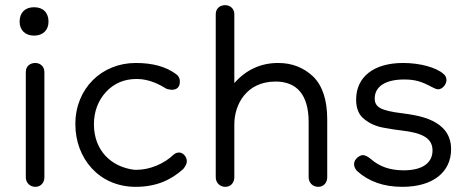

<svg xmlns="http://www.w3.org/2000/svg" viewBox="-20 -708 1816 744"><path d="M112 -570C147 -570 168 -592 168 -624C168 -659 147 -680 112 -680C77 -680 56 -659 56 -624C56 -592 77 -570 112 -570ZM117 16C138 16 152 0 152 -21V-429C152 -452 134 -464 117 -464C97 -464 80 -452 80 -429V-21C80 0 96 16 117 16Z M506 16C585 16 642 -10 690 -53C699 -64 704 -74 704 -83C704 -100 690 -117 674 -117C666 -117 659 -114 653 -109C617 -74 561 -50 510 -50C507 -50 504 -50 501 -50C409 -61 344 -127 344 -226C344 -276 360 -318 391 -352C422 -385 461 -402 510 -402C559 -402 599 -380 627 -363C634 -362 641 -360 645 -360C666 -360 677 -371 677 -392C677 -405 672 -414 662 -421C623 -450 571 -464 506 -464C374 -464 272 -365 272 -227C272 -94 364 16 506 16Z M853 16C874 16 888 0 888 -21V-226C888 -302 934 -392 1048 -392C1129 -392 1176 -342 1176 -235V-21C1176 0 1192 16 1213 16C1234 16 1248 0 1248 -21V-245C1248 -320 1230 -375 1194 -411C1157 -446 1112 -464 1058 -464C991 -464 934 -438 888 -386V-653C888 -676 870 -688 853 -688C833 -688 816 -676 816 -653V-21C816 0 832 16 853 16Z M1539 16C1659 16 1728 -42 1728 -130C1728 -245 1599 -261 1539 -269C1496 -274 1468 -281 1454 -289C1439 -297 1432 -309 1432 -326C1432 -375 1477 -400 1546 -400C1589 -400 1614 -392 1653 -371C1661 -367 1670 -362 1678 -362C1695 -362 1710 -382 1710 -397C1710 -408 1706 -416 1698 -422C1671 -446 1609 -464 1542 -464C1427 -464 1360 -409 1360 -322C1360 -287 1371 -262 1392 -246C1413 -229 1438 -218 1467 -213C1495 -208 1519 -204 1539 -202C1614 -193 1656 -174 1656 -125C1656 -78 1619 -48 1544 -48C1491 -48 1450 -63 1418 -91C1405 -102 1394 -107 1386 -107C1375 -107 1352 -93 1352 -72C1352 -63 1356 -54 1363 -46C1408 -5 1466 16 1539 16Z"/></svg>

Font: Dongle Light
Style: Regular
Weight: 300
Designer: Yanghee Ryu
Foundry: Yanghee Ryu
Version: Version 2.000